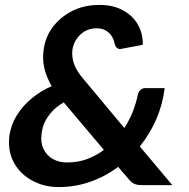

<svg xmlns="http://www.w3.org/2000/svg" viewBox="-20 -752 769 780"><path d="M218 8Q160 8 111.5 -18Q63 -44 37 -90.5Q11 -137 18 -200Q24 -244 48 -283Q72 -322 109 -352.5Q146 -383 190 -402Q168 -440 160 -475.5Q152 -511 157 -547Q163 -600 194 -641.5Q225 -683 273.5 -707.5Q322 -732 384 -732Q440 -732 480 -710Q520 -688 540.5 -651.5Q561 -615 560 -570L470 -553Q462 -552 455.5 -557Q449 -562 446 -573Q443 -591 433.5 -605.5Q424 -620 409 -628.5Q394 -637 373 -637Q333 -637 306 -611Q279 -585 274 -548Q271 -517 282 -489Q293 -461 319 -431L485 -232Q506 -264 519.5 -298.5Q533 -333 540 -368Q543 -380 551 -387Q559 -394 570 -394H649Q641 -328 615 -268Q589 -208 548 -157L680 0H556Q538 0 526 -5Q514 -10 503 -24L460 -74Q408 -35 346.5 -13.5Q285 8 218 8ZM252 -92Q296 -92 333 -105.5Q370 -119 402 -143L239 -336Q211 -320 192 -299.5Q173 -279 162.5 -257Q152 -235 149 -209Q144 -174 156.5 -147.5Q169 -121 194 -106.5Q219 -92 252 -92Z"/></svg>

Font: Aleo
Style: Bold Italic
Weight: 700
Italic angle: -7°
Version: Version 2.001;gftools[0.9.29]